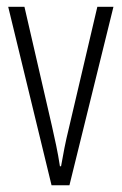

<svg xmlns="http://www.w3.org/2000/svg" viewBox="-20 -551 362 571"><path d="M133.3 0 4.4 -530.8H52.7L134.3 -176.8Q140.6 -148.4 147 -118.7Q153.3 -88.9 158.2 -56.6H161.6Q166 -82.5 171.6 -110.6Q177.2 -138.7 184.6 -168.9L269.5 -530.8H317.4L186.5 0Z"/></svg>

Font: Open Sans Condensed Light
Style: Regular
Weight: 300
Width: 3
Designer: Monotype Design Team
Foundry: Monotype Imaging Inc.
Version: Version 3.003; ttfautohint (v1.8.4)